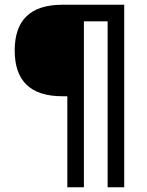

<svg xmlns="http://www.w3.org/2000/svg" viewBox="-20 -670 620 810"><path d="M264 120V-264H243Q42 -264 42 -457Q42 -650 243 -650H504V120H434V-580H334V120Z"/></svg>

Font: Sometype Mono
Style: Regular
Weight: 400
Monospace: yes
Designer: Ryoichi Tsunekawa
Foundry: Dharma Type
Version: Version 1.000; ttfautohint (v1.8.3)